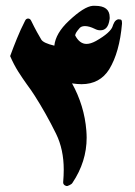

<svg xmlns="http://www.w3.org/2000/svg" viewBox="-20 -627 454 647"><path d="M391.1 -546.9Q382.8 -450.7 348.1 -393.6Q332.5 -368.7 309.1 -356Q285.6 -343.3 254.9 -343.3Q247.1 -343.3 240 -344Q232.9 -344.7 225.1 -345.7Q223.1 -345.7 222.7 -346.2Q243.2 -309.1 255.4 -269.3Q267.6 -229.5 271 -186.5Q271.5 -180.7 271.7 -174.6Q272 -168.5 272 -163.1Q272 -82 224.1 -10.7Q222.7 -8.3 220.2 -6.6Q217.8 -4.9 213.9 -2.9Q210 -1 207 -0.2Q204.1 0.5 199.2 -2Q196.3 -3.4 194.3 -6.6Q192.4 -9.8 192.9 -13.2Q193.8 -24.4 194.3 -34.9Q194.8 -45.4 194.8 -55.2Q194.8 -123.5 168.9 -176.3Q151.9 -210.9 133.3 -243.9Q114.7 -276.9 96.2 -305.7Q90.3 -315.4 84 -324Q77.6 -332.5 70.8 -342.3Q55.7 -363.3 41.3 -386Q26.9 -408.7 14.2 -438Q24.9 -467.3 36.9 -496.8Q48.8 -526.4 64.5 -557.1Q67.9 -564.5 74.7 -564.5Q81.5 -564.5 85 -557.1Q96.2 -534.2 104.7 -518.8Q113.3 -503.4 119.1 -493.7Q126 -481.9 163.1 -473.1Q167.5 -515.1 211.9 -556.6Q263.2 -605 292.5 -607.4H300.8Q349.6 -607.4 349.6 -568.8Q349.6 -566.4 349.6 -564.5Q349.6 -562.5 349.1 -560.5V-561.5Q346.7 -543 338.9 -533.9Q331.1 -524.9 318.4 -524.9Q313 -524.9 308.6 -526.1Q304.2 -527.3 299.3 -529.8Q280.3 -539.1 266.1 -539.1Q252.4 -539.1 246.1 -529.8Q233.4 -515.1 233.4 -507.8Q232.9 -507.8 232.9 -508.3Q248 -479 271.5 -479Q285.2 -479 303.2 -488.8Q328.1 -502.9 342.3 -515.6Q356.4 -528.3 359.4 -538.1Q359.9 -540 361.3 -543.7Q362.8 -547.4 365.2 -551.8Q367.7 -556.6 372.1 -559.3Q376.5 -562 378.9 -562Q388.2 -562 389.6 -558.8Q391.1 -555.7 391.1 -548.8Z"/></svg>

Font: Aref Ruqaa
Style: Bold
Weight: 700
Designer: Abdullah Aref
Version: Version 1.002